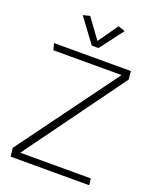

<svg xmlns="http://www.w3.org/2000/svg" viewBox="-162 -983 863 1074"><g transform="rotate(20 269.5 -446.0)"><path d="M499 -39H79L509 -631L504 -680H47L57 -641H463L30 -50L36 0H504ZM271 -774 185 -892 144 -882 250 -739H290L395 -878L354 -892Z"/></g></svg>

Font: Catamaran Thin
Style: Regular
Weight: 100
Designer: Pria Ravichandran
Version: Version 2.000